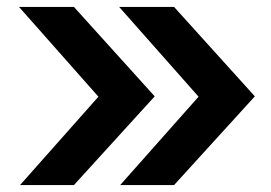

<svg xmlns="http://www.w3.org/2000/svg" viewBox="-20 -536 786 556"><path d="M484 -516 718 -257 484 0H328L555 -256L325 -516ZM194 -516 428 -257 194 0H38L265 -256L35 -516Z"/></svg>

Font: Red Hat Text VF
Style: Regular
Weight: 400
Designer: Pentagram, MCKL
Foundry: Pentagram, MCKL
Version: Version 1.023